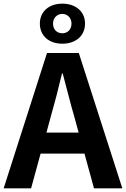

<svg xmlns="http://www.w3.org/2000/svg" viewBox="-24 -1030 689 1050"><path d="M146 0 198 -190H438L490 0H645L407 -740H233L-4 0ZM194 -901C194 -834 244 -791 317 -791C390 -791 441 -834 441 -901C441 -967 390 -1010 317 -1010C244 -1010 194 -967 194 -901ZM252 -386C274 -463 296 -547 315 -628H319C341 -548 361 -463 384 -386L406 -305H230ZM317 -954C344 -954 367 -933 367 -901C367 -867 344 -848 317 -848C289 -848 266 -867 266 -901C266 -933 289 -954 317 -954Z"/></svg>

Font: Kinto Sans
Style: Bold
Weight: 700
Designer: Authors: Ryoko NISHIZUKA  (kana & ideographs); Paul D. Hunt (Latin, Greek & Cyrillic); Wenlong ZHANG  (bopomofo); Sandol
Foundry: Adobe Systems Incorporated, ookami Inc.
Version: Version 0.001